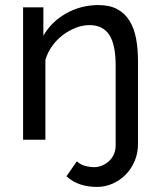

<svg xmlns="http://www.w3.org/2000/svg" viewBox="-20 -551 630 757"><path d="M362 186Q327 186 296.5 176Q266 166 242 144L283 85Q297 98 315.5 103Q334 108 352 108Q368 108 383 101.5Q398 95 410 84Q422 73 429 57Q436 41 436 23V-292Q436 -376 410.5 -414Q385 -452 333 -452Q306 -452 279 -441.5Q252 -431 228 -413Q204 -395 186 -370Q168 -345 159 -315V0H71V-522H151V-410Q182 -465 240.5 -498Q299 -531 368 -531Q413 -531 443 -514.5Q473 -498 491 -468.5Q509 -439 516.5 -399Q524 -359 524 -312V17Q524 54 510.5 85Q497 116 474.5 138.5Q452 161 423 173.5Q394 186 362 186Z"/></svg>

Font: Boldmen Medium
Style: Regular
Weight: 400
Designer: Matt McInerney, Pablo Impallari, Rodrigo Fuenzalida
Foundry: LIVING CONCEPT
Version: Version 1.000